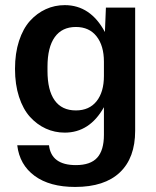

<svg xmlns="http://www.w3.org/2000/svg" viewBox="-20 -530 614 756"><path d="M275.9 206.1Q175.8 206.1 116.5 162.6Q57.1 119.1 47.9 42H172.9Q182.1 120.1 278.8 120.1Q336.4 120.1 362.8 90.8Q389.2 61.5 389.2 1V-107.9Q333 -7.8 234.9 -7.8Q195.3 -7.8 160.4 -23.7Q125.5 -39.6 98.1 -69.8Q70.8 -100.1 54.9 -148.7Q39.1 -197.3 39.1 -258.8Q39.1 -320.3 54.9 -368.9Q70.8 -417.5 98.1 -447.8Q125.5 -478 160.4 -493.9Q195.3 -509.8 234.9 -509.8Q336.4 -509.8 393.1 -403.8L397 -500H512.2V-15.1Q512.2 91.8 451.9 148.9Q391.6 206.1 275.9 206.1ZM167 -251Q167 -174.3 195.3 -134.8Q223.6 -95.2 278.8 -95.2Q331.5 -95.2 360.4 -131.6Q389.2 -168 389.2 -231V-287.1Q389.2 -350.1 360.1 -387Q331.1 -423.8 278.8 -423.8Q224.1 -423.8 195.6 -383.8Q167 -343.8 167 -267.1Z"/></svg>

Font: TASA Orbiter Text SemiBold
Style: Regular
Weight: 600
Designer: Weizhong Zhang
Version: Version 1.000;Glyphs 3.1.2 (3151)